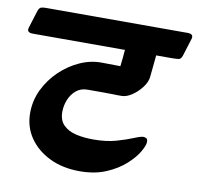

<svg xmlns="http://www.w3.org/2000/svg" viewBox="-130 -702 826 799"><g transform="rotate(10 283.0 -302.5)"><path d="M-55 -532 -32 -606Q-27 -620 -19.5 -622.5Q-12 -625 0 -625H599Q627 -625 620 -603L597 -529Q592 -513 581.5 -511.5Q571 -510 548 -510H487L478 -419Q476 -396 458.5 -373Q441 -350 418 -334.5Q395 -319 374 -319Q363 -319 356 -319Q349 -319 337.5 -319.5Q326 -320 302 -320Q278 -320 231 -320Q202 -320 182.5 -303.5Q163 -287 153 -262Q143 -237 143 -211Q143 -175 163.5 -155Q184 -135 217 -127.5Q250 -120 289 -120Q345 -120 386.5 -132Q428 -144 455.5 -155.5Q483 -167 494 -167Q499 -167 505.5 -164Q512 -161 512 -149Q512 -134 496 -106.5Q480 -79 448 -50Q416 -21 368 -0.5Q320 20 257 20Q184 20 129 -7Q74 -34 43 -79.5Q12 -125 12 -183Q12 -236 34.5 -282.5Q57 -329 94.5 -365Q132 -401 178 -421.5Q224 -442 271 -441L348 -440Q350 -457 352 -475.5Q354 -494 355 -510H-34Q-62 -510 -55 -532Z"/></g></svg>

Font: Alkatra
Style: Regular
Weight: 400
Designer: Suman Bhandary
Version: Version 1.100;gftools[0.9.22]